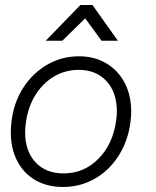

<svg xmlns="http://www.w3.org/2000/svg" viewBox="-20 -734 621 764"><path d="M23 -207Q23 -228 26 -252Q35 -327 73 -385.5Q111 -444 168.5 -477Q226 -510 294 -510Q356 -510 403 -482Q450 -454 476 -404.5Q502 -355 502 -290Q502 -270 499 -247Q489 -172 451.5 -113.5Q414 -55 356.5 -22.5Q299 10 231 10Q168 10 121 -17Q74 -44 48.5 -93.5Q23 -143 23 -207ZM442 -253Q445 -273 445 -291Q445 -366 404 -411Q363 -456 293 -456Q239 -456 194 -429Q149 -402 120 -354.5Q91 -307 83 -246Q80 -227 80 -208Q80 -133 121 -88.5Q162 -44 233 -44Q314 -44 371.5 -102Q429 -160 442 -253ZM300 -714H348L449 -572H384L319 -661L228 -572H162Z"/></svg>

Font: Bellota
Style: Italic
Weight: 400
Italic angle: -7.5°
Designer: Kemie Guaida
Foundry: Kemie Guaida
Version: Version 4.001